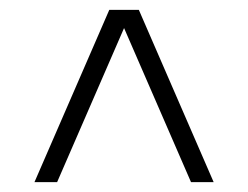

<svg xmlns="http://www.w3.org/2000/svg" viewBox="-20 -690 504 390"><path d="M262 -670 414 -320H368L232 -633L96 -320H50L202 -670Z"/></svg>

Font: Fivo Sans Light
Style: Regular
Weight: 300
Designer: Alexander Slobzheninov
Foundry: Alexander Slobzheninov
Version: 1.0